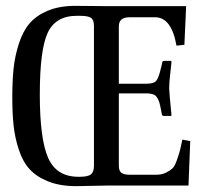

<svg xmlns="http://www.w3.org/2000/svg" viewBox="-20 -634 680 656"><path d="M248 -30H252Q281 -30 291 -38.5Q301 -47 301 -68V-545Q301 -566 291 -573Q281 -580 252 -580H243Q170 -580 143 -522Q116 -464 116 -311Q116 -159 144.5 -94.5Q173 -30 248 -30ZM240 2Q185 2 145 -14Q105 -30 81.5 -55.5Q58 -81 44.5 -122Q31 -163 26.5 -204.5Q22 -246 22 -302Q22 -358 26.5 -400.5Q31 -443 44.5 -485Q58 -527 81 -554Q104 -581 143.5 -597.5Q183 -614 237 -614Q303 -613 346 -613H439H616L610 -481L583 -478Q566 -575 510 -575H422Q386 -575 386 -544V-348H480Q505 -348 513 -357Q521 -366 527 -390L534 -418Q534 -426 541 -426H563Q566 -426 566 -422Q565 -412 561.5 -381Q558 -350 558 -332Q558 -320 566 -240L564 -238H541Q533 -238 533 -244L527 -274Q522 -296 513 -305.5Q504 -315 480 -315H386V-68Q386 -50 395 -43.5Q404 -37 422 -37H514Q533 -37 547 -44Q561 -51 569 -58.5Q577 -66 584 -86Q591 -106 594 -117Q597 -128 603 -157L630 -152L624 0H345Z"/></svg>

Font: Libertinus Mono
Style: Regular
Weight: 400
Designer: Philipp H. Poll
Foundry: Khaled Hosny
Version: Version 6.7